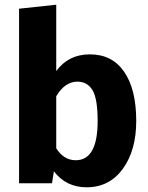

<svg xmlns="http://www.w3.org/2000/svg" viewBox="-20 -779 631 816"><path d="M362 -548Q457 -548 508 -473.5Q559 -399 559 -265Q559 -140 502 -61.5Q445 17 348 17Q261 17 209 -51L201 0H61V-742L219 -759V-477Q271 -548 362 -548ZM302 -98Q395 -98 395 -265Q395 -360 373 -396Q351 -432 309 -432Q256 -432 219 -370V-149Q251 -98 302 -98Z"/></svg>

Font: Fira Sans
Style: Bold
Weight: 700
Designer: bBox Type GmbH & Carrois Corporate GbR & Edenspiekermann AG
Foundry: bBox Type GmbH & Carrois Corporate GbR & Edenspiekermann AG
Version: Version 4.301;PS 004.301;hotconv 1.0.88;makeotf.lib2.5.64775